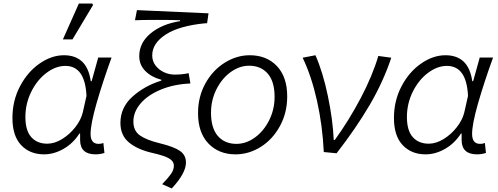

<svg xmlns="http://www.w3.org/2000/svg" viewBox="-20 -856 2806 1081"><path d="M50 -192Q50 -289 92.5 -370Q135 -451 202.5 -498Q270 -545 340 -545Q404 -545 442 -509.5Q480 -474 491 -399H496L533 -532H608Q557 -391 523.5 -274Q490 -157 490 -102Q490 -46 535 -46Q550 -46 562 -51L568 5Q544 13 518 13Q431 13 431 -68V-104H427Q392 -49 338 -18Q284 13 228 13Q148 13 99 -39Q50 -91 50 -192ZM446 -223 467 -316Q459 -485 348 -485Q294 -485 241.5 -445.5Q189 -406 156 -339.5Q123 -273 123 -197Q123 -121 156 -84Q189 -47 246 -47Q287 -47 329.5 -73Q372 -99 404 -140Q436 -181 446 -223ZM424 -836H499L504 -828L388 -634H334Z M959 76Q959 53 933.5 37Q908 21 838 5Q754 -14 706 -54Q658 -94 658 -164Q658 -251 726 -312Q794 -373 888 -402V-407Q834 -421 799 -455.5Q764 -490 764 -540Q764 -615 828 -668Q892 -721 994 -737V-742Q956 -744 865 -744Q776 -744 740 -742L751 -799L1154 -781L1146 -725H1136Q989 -711 913 -661.5Q837 -612 837 -544Q837 -512 855.5 -487.5Q874 -463 903 -449.5Q932 -436 963 -436Q1006 -436 1042 -444L1052 -386Q959 -382 885.5 -351.5Q812 -321 771.5 -273.5Q731 -226 731 -172Q731 -119 768.5 -93Q806 -67 881 -49Q959 -30 993 -6.5Q1027 17 1027 59Q1027 119 947 205L893 181Q927 146 943 123Q959 100 959 76Z M1095 -219Q1095 -311 1136 -385.5Q1177 -460 1244.5 -502.5Q1312 -545 1386 -545Q1481 -545 1539 -484Q1597 -423 1597 -313Q1597 -221 1556 -146Q1515 -71 1448 -29Q1381 13 1306 13Q1212 13 1153.5 -48Q1095 -109 1095 -219ZM1526 -311Q1526 -397 1487.5 -441.5Q1449 -486 1382 -486Q1328 -486 1278.5 -450Q1229 -414 1198.5 -353Q1168 -292 1168 -221Q1168 -135 1206.5 -90.5Q1245 -46 1311 -46Q1366 -46 1415.5 -82Q1465 -118 1495.5 -179Q1526 -240 1526 -311Z M1684 -531 1756 -545Q1798 -450 1826 -315.5Q1854 -181 1859 -68H1865Q1944 -177 2010.5 -303Q2077 -429 2110 -541L2183 -531Q2138 -396 2062 -266Q1986 -136 1875 7L1803 0Q1796 -148 1765 -287.5Q1734 -427 1684 -531Z M2198 -192Q2198 -289 2240.5 -370Q2283 -451 2350.5 -498Q2418 -545 2488 -545Q2552 -545 2590 -509.5Q2628 -474 2639 -399H2644L2681 -532H2756Q2705 -391 2671.5 -274Q2638 -157 2638 -102Q2638 -46 2683 -46Q2698 -46 2710 -51L2716 5Q2692 13 2666 13Q2579 13 2579 -68V-104H2575Q2540 -49 2486 -18Q2432 13 2376 13Q2296 13 2247 -39Q2198 -91 2198 -192ZM2594 -223 2615 -316Q2607 -485 2496 -485Q2442 -485 2389.5 -445.5Q2337 -406 2304 -339.5Q2271 -273 2271 -197Q2271 -121 2304 -84Q2337 -47 2394 -47Q2435 -47 2477.5 -73Q2520 -99 2552 -140Q2584 -181 2594 -223Z"/></svg>

Font: Nebula Sans Book
Style: Regular
Weight: 400
Italic angle: -9°
Designer: Paul D. Hunt for Adobe (as Source Sans)
Foundry: Nebula Entertainment & Broadcasting LLC
Version: Version 1.010